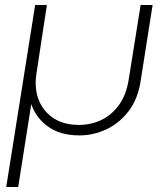

<svg xmlns="http://www.w3.org/2000/svg" viewBox="-20 -530 659 770"><path d="M5 220 121 -510H168L126 -234Q125 -226 124 -217Q123 -208 123 -199Q123 -124 169.5 -76.5Q216 -29 297 -29Q343 -29 384.5 -48Q426 -67 456 -107.5Q486 -148 496 -210L544 -510H592L544 -205Q533 -133 496 -84.5Q459 -36 407 -11.5Q355 13 298 13Q219 13 169 -25Q119 -63 102 -123L108 -129L53 220Z"/></svg>

Font: MuseoModerno ExtraLight
Style: Italic
Weight: 250
Italic angle: -9°
Designer: Pablo Cosgaya, Héctor Gatti, Marcela Romero, and the Authors of The MuseoModerno Project.
Foundry: Omnibus-Type Team
Version: Version 1.003